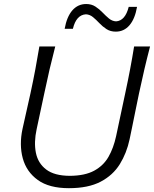

<svg xmlns="http://www.w3.org/2000/svg" viewBox="-20 -950 786 980"><path d="M331.5 10.5Q231 10.5 173 -31.2Q115 -73 96.2 -142Q77.5 -211 95 -292.5Q101 -321 112.2 -369.5Q123.5 -418 135.5 -473.5Q150 -540.5 160.5 -596.8Q171 -653 181 -713H262Q246.5 -653 233.2 -596.5Q220 -540 206 -473L167 -290.5Q152.5 -224 163.2 -170.2Q174 -116.5 215.8 -84.8Q257.5 -53 336 -52.5Q413.5 -53 460.8 -78.8Q508 -104.5 533.8 -149.5Q559.5 -194.5 572.5 -254.5L619 -473Q633.5 -540.5 644.2 -597.2Q655 -654 664.5 -713H746Q730.5 -654 717.2 -597.2Q704 -540.5 689.5 -473Q680 -427 670.8 -381.8Q661.5 -336.5 654 -299.2Q646.5 -262 641.5 -239Q626.5 -168.5 591.5 -112Q556.5 -55.5 493.5 -22.5Q430.5 10.5 331.5 10.5ZM571 -788.5Q543.5 -788.5 523.5 -801.5Q503.5 -814.5 487.2 -831.8Q471 -849 454.8 -862.5Q438.5 -876 418.5 -877Q369 -874 352 -803H310Q321 -864.5 349.2 -897Q377.5 -929.5 420 -929.5Q447 -929.5 467 -916.5Q487 -903.5 503.5 -886.2Q520 -869 536.2 -855.5Q552.5 -842 572.5 -841Q619 -844 637 -915H679.5Q669 -854 641 -821.2Q613 -788.5 571 -788.5Z"/></svg>

Font: Commissioner Flair Light
Style: Italic
Weight: 300
Italic angle: -12°
Designer: Kostas Bartsokas
Foundry: Kostas Bartsokas
Version: Version 1.000; ttfautohint (v1.8.3)